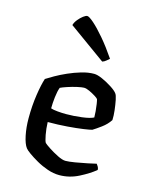

<svg xmlns="http://www.w3.org/2000/svg" viewBox="-114 -825 697 898"><g transform="rotate(15 234.5 -376.5)"><path d="M261 0Q233 0 204 -10Q175 -20 149.5 -34.5Q124 -49 106 -62Q88 -75 83 -82Q70 -99 62 -137.5Q54 -176 54 -220Q54 -281 62 -334Q70 -387 80 -417Q94 -426 118.5 -440Q143 -454 173.5 -467.5Q204 -481 236 -490.5Q268 -500 297 -500Q313 -500 337.5 -489Q362 -478 384.5 -463.5Q407 -449 415 -438Q421 -431 425.5 -408.5Q430 -386 433 -360Q436 -334 435 -313Q420 -290 395.5 -272Q371 -254 356 -245Q346 -242 315 -237.5Q284 -233 239.5 -229.5Q195 -226 145 -226Q146 -194 151.5 -165Q157 -136 162 -129Q168 -123 188.5 -109.5Q209 -96 233 -84Q257 -72 272 -72Q288 -72 318 -77Q348 -82 376.5 -88Q405 -94 417 -97Q420 -93 424.5 -86Q429 -79 429 -70Q400 -46 355 -23Q310 0 261 0ZM218 -284Q255 -284 294 -289Q333 -294 350 -303Q350 -315 348.5 -333Q347 -351 344.5 -367Q342 -383 340 -389Q338 -393 324.5 -401.5Q311 -410 295 -417.5Q279 -425 268 -425Q258 -425 235.5 -420Q213 -415 190.5 -407.5Q168 -400 158 -395Q151 -377 147.5 -347Q144 -317 144 -292Q155 -288 176.5 -286Q198 -284 218 -284ZM318 -565 139 -694Q143 -708 154 -721.5Q165 -735 177 -744Q189 -753 196 -753Q205 -753 228.5 -732.5Q252 -712 284 -674.5Q316 -637 350 -587Q345 -583 336.5 -575.5Q328 -568 318 -565Z"/></g></svg>

Font: Texturina
Style: Regular
Weight: 400
Designer: Guillermo Torres Carreño
Foundry: Omnibus-Type
Version: Version 1.002; ttfautohint (v1.8.3)